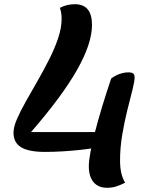

<svg xmlns="http://www.w3.org/2000/svg" viewBox="-20 -720 716 910"><path d="M194 0Q116 0 80 -22Q44 -44 44 -91Q44 -118 60.5 -156Q77 -194 103 -240Q129 -286 158 -336.5Q187 -387 213 -438.5Q239 -490 255.5 -539Q272 -588 272 -630Q272 -643 270.5 -655Q269 -667 264 -683Q284 -693 301 -696.5Q318 -700 335 -700Q416 -700 416 -602Q416 -513 344.5 -387.5Q273 -262 127 -94H459L430 -19Q400 -14 359 -9.5Q318 -5 275 -2.5Q232 0 194 0ZM487 170Q446 170 423.5 143.5Q401 117 401 68Q401 43 408.5 2Q416 -39 430 -93.5Q444 -148 463.5 -212.5Q483 -277 507 -348Q519 -357 532.5 -363.5Q546 -370 560.5 -373.5Q575 -377 587 -377Q604 -377 611 -372Q618 -367 618 -353Q618 -334 607.5 -293Q597 -252 583.5 -198Q570 -144 559.5 -82.5Q549 -21 549 41Q549 107 573 146Q547 159 528 164.5Q509 170 487 170Z"/></svg>

Font: Lemonada
Style: Regular
Weight: 400
Designer: Mohamed Gaber (Arabic), Eduardo Tunni (Latin)
Foundry: Kief Type Foundry
Version: Version 4.005